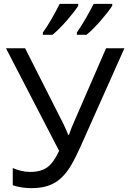

<svg xmlns="http://www.w3.org/2000/svg" viewBox="-20 -964 664 994"><path d="M11 -714H110L309 -321Q314 -310 321 -295Q328 -280 333 -266H337Q341 -276 346.5 -292Q352 -308 357 -318L529 -714H624L396 -203Q372 -149 348.5 -109Q325 -69 296.5 -42.5Q268 -16 231 -3Q194 10 143 10Q115 10 90.5 6Q66 2 46 -5V-94Q66 -85 89 -79.5Q112 -74 137 -74Q192 -74 225 -98Q258 -122 286 -183ZM465 -944H561V-934Q553 -921 537.5 -901Q522 -881 503 -859Q484 -837 464 -817Q444 -797 428 -784H378V-796Q388 -810 400 -829Q412 -848 423.5 -868Q435 -888 446 -908Q457 -928 465 -944ZM202 -796Q223 -824 247.5 -867Q272 -910 289 -944H385V-934Q377 -921 361.5 -901Q346 -881 327 -859Q308 -837 288 -817Q268 -797 252 -784H202Z"/></svg>

Font: BC Sans
Style: Regular
Weight: 400
Designer: Monotype Design Team
Province of B.C.
Foundry: Monotype Imaging Inc.
Version: Version 2.000;GOOG;noto-source:20170915:90ef993387c0